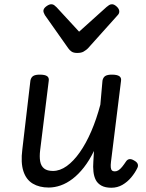

<svg xmlns="http://www.w3.org/2000/svg" viewBox="-20 -866 686 903"><path d="M209 16Q165 16 134 -2.5Q103 -21 90 -61Q77 -101 85 -163L123 -487Q126 -502 136 -508.5Q146 -515 167 -515Q192 -515 202 -507.5Q212 -500 209 -484L169 -161Q165 -129 169 -107Q173 -85 187.5 -73.5Q202 -62 229 -62Q262 -62 294 -85Q326 -108 355.5 -150Q385 -192 409.5 -249Q434 -306 452 -374L462 -487Q465 -502 475 -508.5Q485 -515 506 -515Q531 -515 541.5 -507.5Q552 -500 549 -484L502 -105Q500 -89 501 -79Q502 -69 506.5 -64.5Q511 -60 520 -60Q529 -60 537.5 -65.5Q546 -71 554.5 -81.5Q563 -92 573 -107Q579 -116 588.5 -117.5Q598 -119 611 -111Q624 -104 627.5 -95Q631 -86 626 -76Q615 -53 597 -31.5Q579 -10 555.5 3.5Q532 17 504 17Q475 17 457 7Q439 -3 430.5 -19.5Q422 -36 419.5 -58.5Q417 -81 419 -106L422 -156Q400 -111 374.5 -78.5Q349 -46 321.5 -25Q294 -4 265.5 6Q237 16 209 16ZM507 -846Q517 -846 529 -835Q541 -824 541 -812Q541 -807 539 -802.5Q537 -798 532 -793L393 -638Q383 -629 372.5 -623Q362 -617 343 -617Q326 -617 316.5 -623.5Q307 -630 301 -639L191 -795Q187 -803 185.5 -807Q184 -811 184 -814Q184 -826 197.5 -836Q211 -846 221 -846Q229 -846 234.5 -842Q240 -838 246 -832L352 -717L481 -833Q487 -838 493 -842Q499 -846 507 -846Z"/></svg>

Font: Playwrite GB S
Style: Italic
Weight: 400
Italic angle: -7°
Designer: Veronika Burian, José Scaglione
Foundry: TypeTogether
Version: Version 1.000